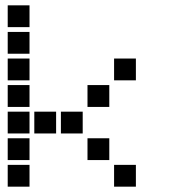

<svg xmlns="http://www.w3.org/2000/svg" viewBox="-20 -711 640 722"><path d="M10 -691Q9 -691 9 -691Q9 -691 9 -690V-610Q9 -609 9 -609Q9 -609 10 -609H90Q91 -609 91 -609Q91 -609 91 -610V-690Q91 -691 91 -691Q91 -691 90 -691ZM10 -591Q9 -591 9 -591Q9 -591 9 -590V-510Q9 -509 9 -509Q9 -509 10 -509H90Q91 -509 91 -509Q91 -509 91 -510V-590Q91 -591 91 -591Q91 -591 90 -591ZM10 -491Q9 -491 9 -491Q9 -491 9 -490V-410Q9 -409 9 -409Q9 -409 10 -409H90Q91 -409 91 -409Q91 -409 91 -410V-490Q91 -491 91 -491Q91 -491 90 -491ZM410 -491Q409 -491 409 -491Q409 -491 409 -490V-410Q409 -409 409 -409Q409 -409 410 -409H490Q491 -409 491 -409Q491 -409 491 -410V-490Q491 -491 491 -491Q491 -491 490 -491ZM10 -391Q9 -391 9 -391Q9 -391 9 -390V-310Q9 -309 9 -309Q9 -309 10 -309H90Q91 -309 91 -309Q91 -309 91 -310V-390Q91 -391 91 -391Q91 -391 90 -391ZM310 -391Q309 -391 309 -391Q309 -391 309 -390V-310Q309 -309 309 -309Q309 -309 310 -309H390Q391 -309 391 -309Q391 -309 391 -310V-390Q391 -391 391 -391Q391 -391 390 -391ZM10 -291Q9 -291 9 -291Q9 -291 9 -290V-210Q9 -209 9 -209Q9 -209 10 -209H90Q91 -209 91 -209Q91 -209 91 -210V-290Q91 -291 91 -291Q91 -291 90 -291ZM110 -291Q109 -291 109 -291Q109 -291 109 -290V-210Q109 -209 109 -209Q109 -209 110 -209H190Q191 -209 191 -209Q191 -209 191 -210V-290Q191 -291 191 -291Q191 -291 190 -291ZM210 -291Q209 -291 209 -291Q209 -291 209 -290V-210Q209 -209 209 -209Q209 -209 210 -209H290Q291 -209 291 -209Q291 -209 291 -210V-290Q291 -291 291 -291Q291 -291 290 -291ZM10 -191Q9 -191 9 -191Q9 -191 9 -190V-110Q9 -109 9 -109Q9 -109 10 -109H90Q91 -109 91 -109Q91 -109 91 -110V-190Q91 -191 91 -191Q91 -191 90 -191ZM310 -191Q309 -191 309 -191Q309 -191 309 -190V-110Q309 -109 309 -109Q309 -109 310 -109H390Q391 -109 391 -109Q391 -109 391 -110V-190Q391 -191 391 -191Q391 -191 390 -191ZM10 -91Q9 -91 9 -91Q9 -91 9 -90V-10Q9 -9 9 -9Q9 -9 10 -9H90Q91 -9 91 -9Q91 -9 91 -10V-90Q91 -91 91 -91Q91 -91 90 -91ZM410 -91Q409 -91 409 -91Q409 -91 409 -90V-10Q409 -9 409 -9Q409 -9 410 -9H490Q491 -9 491 -9Q491 -9 491 -10V-90Q491 -91 491 -91Q491 -91 490 -91Z"/></svg>

Font: Doto Black ExtraBold
Style: Regular
Weight: 800
Monospace: yes
Version: Version 1.000